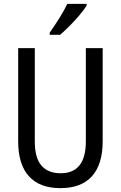

<svg xmlns="http://www.w3.org/2000/svg" viewBox="-20 -963 625 993"><path d="M511 -232Q511 -114 456 -52Q401 10 292 10Q185 10 129.5 -51.5Q74 -113 74 -232V-714H160V-231Q160 -147 194 -107Q228 -67 294 -67Q424 -67 424 -232V-714H511ZM428 -934Q415 -913 391 -884.5Q367 -856 339.5 -828.5Q312 -801 291 -783H237V-794Q263 -831 287.5 -870Q312 -909 328 -943H428Z"/></svg>

Font: Noto Sans Bengali UI Condensed
Style: Regular
Weight: 400
Width: 3
Designer: Jelle Bosma - Monotype Design Team
Foundry: Monotype Imaging Inc.
Version: Version 2.003; ttfautohint (v1.8.4.7-5d5b)